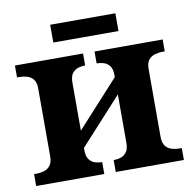

<svg xmlns="http://www.w3.org/2000/svg" viewBox="-77 -763 846 841"><g transform="rotate(-10 345.5 -342.5)"><path d="M200 -606V-685H490V-606ZM17 0V-53H29Q44 -53 60.5 -57.5Q77 -62 88.5 -76Q100 -90 100 -118V-418Q100 -447 88.5 -460.5Q77 -474 60.5 -478.5Q44 -483 29 -483H17V-536H320V-483H318Q305 -483 289.5 -478.5Q274 -474 263 -460.5Q252 -447 252 -418V-205L439 -410V-418Q439 -447 428 -460.5Q417 -474 402 -478.5Q387 -483 373 -483H371V-536H674V-483H662Q648 -483 631 -478.5Q614 -474 602.5 -460.5Q591 -447 591 -418V-118Q591 -90 602.5 -76Q614 -62 631 -57.5Q648 -53 662 -53H674V0H371V-53H373Q387 -53 402 -57.5Q417 -62 428 -76Q439 -90 439 -118V-333L252 -128V-118Q252 -90 263 -76Q274 -62 289.5 -57.5Q305 -53 318 -53H320V0Z"/></g></svg>

Font: NotoSerif-Bold
Style: Regular
Weight: 700
Designer: Monotype Design Team
Foundry: Monotype Imaging Inc.
Version: Version 2.007; ttfautohint (v1.8) -l 8 -r 50 -G 200 -x 14 -D